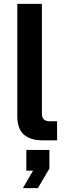

<svg xmlns="http://www.w3.org/2000/svg" viewBox="-20 -730 353 999"><path d="M198 0Q139 0 104.5 -29.5Q70 -59 70 -126V-710H198V-139Q198 -99 238 -99H277V0ZM99 249 152 158H117V50H237V147L177 249Z"/></svg>

Font: Geist SemBd
Style: Regular
Weight: 400
Designer: Basement.studio, Andrés Briganti, Mateo Zaragoza
Foundry: Basement.studio, Vercel, Andrés Briganti, Guido Ferreyra, Mateo Zaragoza
Version: Version 1.401